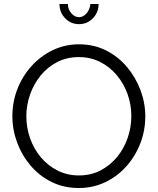

<svg xmlns="http://www.w3.org/2000/svg" viewBox="-20 -937 791 962"><path d="M375 5Q300 5 239 -25Q178 -55 134 -106.5Q90 -158 66 -222.5Q42 -287 42 -355Q42 -426 67 -490.5Q92 -555 137.5 -605.5Q183 -656 244 -685.5Q305 -715 376 -715Q451 -715 512 -684Q573 -653 616.5 -601Q660 -549 684 -485Q708 -421 708 -354Q708 -283 683 -218.5Q658 -154 613 -103.5Q568 -53 507 -24Q446 5 375 5ZM112 -355Q112 -297 131 -243.5Q150 -190 185 -148.5Q220 -107 268.5 -82.5Q317 -58 375 -58Q436 -58 484.5 -83.5Q533 -109 567.5 -151.5Q602 -194 620 -247Q638 -300 638 -355Q638 -413 619 -466Q600 -519 564.5 -561Q529 -603 481 -627Q433 -651 375 -651Q315 -651 266.5 -626Q218 -601 183.5 -558.5Q149 -516 130.5 -463Q112 -410 112 -355ZM376 -851Q397 -851 413.5 -870Q430 -889 433 -917H474Q474 -875 445.5 -845.5Q417 -816 376 -816Q335 -816 306.5 -845.5Q278 -875 278 -917H320Q320 -891 337 -871Q354 -851 376 -851Z"/></svg>

Font: Raleway Thin
Style: Regular
Weight: 400
Version: Version 4.026